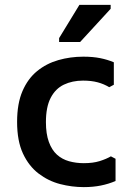

<svg xmlns="http://www.w3.org/2000/svg" viewBox="-20 -754 534 786"><path d="M323 12Q274 12 226 -0.5Q178 -13 138 -43.5Q98 -74 74 -125.5Q50 -177 50 -255Q50 -330 72 -381Q94 -432 132 -463Q170 -494 219 -508Q268 -522 321 -522Q360 -522 390 -516Q420 -510 446 -499V-407L427 -397Q406 -410 380 -417Q354 -424 320 -424Q276 -424 241.5 -407.5Q207 -391 187.5 -353.5Q168 -316 168 -254Q168 -206 180 -173Q192 -140 213 -121Q234 -102 262.5 -94Q291 -86 323 -86Q361 -86 388 -94.5Q415 -103 434 -114L453 -104V-13Q425 -1 393 5.5Q361 12 323 12ZM308 -582H222V-598L305 -734H433V-718Z"/></svg>

Font: AR One Sans SemiBold
Style: Regular
Weight: 600
Designer: Niteesh Yadav
Foundry: Niteesh Yadav
Version: Version 1.001;gftools[0.9.33]